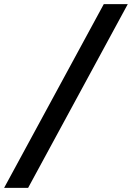

<svg xmlns="http://www.w3.org/2000/svg" viewBox="-142 -815 645 936"><path d="M-5 101 481 -795H364L-122 101Z"/></svg>

Font: Brisa Sans Medium
Style: Italic
Weight: 600
Italic angle: -8°
Designer: Dalton Maag Ltd
Foundry: Dalton Maag Ltd
Version: Version 1.101;July 10, 2019;FontCreator 11.5.0.2425 64-bit